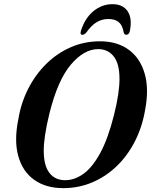

<svg xmlns="http://www.w3.org/2000/svg" viewBox="-20 -914 743 944"><path d="M471.5 -711Q556 -711 612.5 -669.8Q669 -628.5 691 -553.2Q713 -478 694 -376.5Q680 -291.5 644 -220.5Q608 -149.5 554.5 -97.8Q501 -46 434 -17.5Q367 11 291 11Q205.5 11 148.2 -29.8Q91 -70.5 69.8 -146.8Q48.5 -223 70.5 -329.5Q83.5 -408.5 118.8 -477.8Q154 -547 206.8 -599.2Q259.5 -651.5 326.8 -681.2Q394 -711 471.5 -711ZM300.5 -28Q346 -28 389.8 -59Q433.5 -90 472.2 -160.5Q511 -231 540.5 -348.5Q554.5 -404.5 561 -448.5Q567.5 -492.5 567.5 -526Q567.5 -600.5 539.2 -636.5Q511 -672.5 462.5 -672.5Q393 -672.5 328.2 -596Q263.5 -519.5 223 -356Q208.5 -297 201.8 -251.8Q195 -206.5 195 -173Q195.5 -98.5 223.5 -63.2Q251.5 -28 300.5 -28ZM513.5 -820.5Q480.5 -820.5 454.5 -804.5Q428.5 -788.5 405 -755Q394.5 -743 386 -743Q371 -743 378.5 -764.5Q398.5 -826 440.2 -859.8Q482 -893.5 533 -893.5Q583.5 -893.5 607 -859.5Q630.5 -825.5 619 -764Q615.5 -743 600.5 -743Q591.5 -743 588 -755Q582.5 -789.5 564 -805Q545.5 -820.5 513.5 -820.5Z"/></svg>

Font: Fraunces 144pt S050 SemiBold
Style: Italic
Weight: 600
Italic angle: -16°
Version: Version 1.000; ttfautohint (v1.8.3)